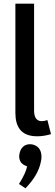

<svg xmlns="http://www.w3.org/2000/svg" viewBox="-20 -728 300 1042"><path d="M180.7 11.7Q217.8 11.7 256.8 0L237.3 -76.2Q219.7 -70.3 205.1 -70.3Q166 -72.3 165 -125V-708H63.5V-115.2Q63.5 1 162.1 10.7Q171.9 11.7 180.7 11.7ZM205.1 124Q205.1 73.2 165 58.6Q154.3 54.7 143.6 54.7Q106.4 54.7 90.8 88.9Q85 103.5 84 119.1Q84 158.2 120.1 171.9Q123 173.8 127 174.8Q121.1 209 85.9 265.6Q84 268.6 83 270.5L118.2 293.9Q188.5 221.7 202.1 148.4Q205.1 134.8 205.1 124Z"/></svg>

Font: Yaldevi Colombo SemiBold
Style: Regular
Weight: 600
Designer: Sol Matas, Denzil Rajitha, Kosala Senevirathne and Pathum Egodawatta
Foundry: Mooniak
Version: Version 1.020 ; ttfautohint (v1.6)